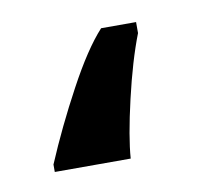

<svg xmlns="http://www.w3.org/2000/svg" viewBox="-37 21 278 259"><g transform="rotate(-10 101.5 150.0)"><path d="M163.1 75.2Q149.4 110.4 137.7 160.9Q126 211.4 124 240.2H20V230Q40.5 181.6 66.7 133.1Q92.8 84.5 115.2 60.1H163.1Z"/></g></svg>

Font: Noto Serif
Style: Regular
Weight: 400
Designer: Monotype Design team
Foundry: Monotype Imaging Inc.
Version: Version 1.02